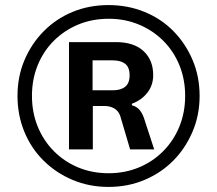

<svg xmlns="http://www.w3.org/2000/svg" viewBox="-20 -731 856 757"><path d="M408 6Q332 6 266.5 -21.5Q201 -49 152 -97.5Q103 -146 76 -211.5Q49 -277 49 -353Q49 -429 76.5 -494Q104 -559 152.5 -608Q201 -657 266 -684Q331 -711 408 -711Q484 -711 550 -684Q616 -657 664 -608Q712 -559 739.5 -494Q767 -429 767 -353Q767 -277 739 -211.5Q711 -146 663 -97.5Q615 -49 549.5 -21.5Q484 6 408 6ZM408 -48Q473 -48 528 -71Q583 -94 624 -135.5Q665 -177 687.5 -232.5Q710 -288 710 -353Q710 -418 687.5 -473.5Q665 -529 624 -570Q583 -611 528 -634Q473 -657 409 -657Q343 -657 288 -634Q233 -611 192 -570Q151 -529 128.5 -473.5Q106 -418 106 -353Q106 -288 128.5 -232.5Q151 -177 192 -135.5Q233 -94 288 -71Q343 -48 408 -48ZM252 -142V-565H437Q508 -565 546 -529.5Q584 -494 584 -435Q584 -395 561 -365.5Q538 -336 500 -322V-316Q520 -311 532 -295.5Q544 -280 551 -255L588 -142H493L454 -274Q447 -294 430.5 -303.5Q414 -313 393 -313H333L346 -321V-142ZM345 -375H425Q456 -375 473.5 -389Q491 -403 491 -434Q491 -466 473.5 -479.5Q456 -493 425 -493H345Z"/></svg>

Font: Nunito Sans 6pt
Style: Bold
Weight: 700
Version: Version 3.101;gftools[0.9.27]